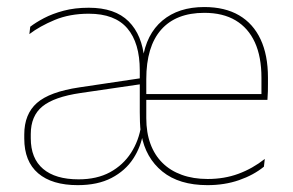

<svg xmlns="http://www.w3.org/2000/svg" viewBox="-20 -517 834 546"><path d="M570 9.5Q489.5 9.5 441.8 -29.2Q394 -68 382 -134.5L380.5 -139Q378.5 -155 378 -170Q377.5 -185 377.5 -198.5V-316.5Q377.5 -395 342 -436.5Q306.5 -478 232.5 -478Q178 -478 135.5 -460.2Q93 -442.5 63.5 -420L66 -441Q81.5 -453 105.2 -465.5Q129 -478 160.8 -486.5Q192.5 -495 232.5 -495Q307 -495 345.8 -456.2Q384.5 -417.5 390.5 -348H385.5Q396 -420 441.8 -458.5Q487.5 -497 561 -497Q619.5 -497 659.8 -473.5Q700 -450 721 -405.2Q742 -360.5 742 -296.5V-279.5Q742 -268.5 741.8 -257.5Q741.5 -246.5 740.5 -233H723.5Q723.5 -250.5 723.5 -266.5Q723.5 -282.5 723.5 -296Q723.5 -355.5 704.8 -396.5Q686 -437.5 650 -459Q614 -480.5 561 -480.5Q480.5 -480.5 438.2 -432.5Q396 -384.5 396 -292V-240V-236V-181Q396 -140 407.8 -108Q419.5 -76 442 -53.8Q464.5 -31.5 497 -19.8Q529.5 -8 570.5 -8Q618 -8 658 -22.8Q698 -37.5 733 -65L730.5 -43Q701 -19 660 -4.8Q619 9.5 570 9.5ZM201 9.5Q128 9.5 88.5 -24.2Q49 -58 49 -123V-134.5Q49 -192.5 85 -224.2Q121 -256 205.5 -268.5L386.5 -295.5L387 -278.5L209 -252.5Q134 -241.5 100.8 -214.5Q67.5 -187.5 67.5 -135.5V-124Q67.5 -66.5 102.5 -36.8Q137.5 -7 203.5 -7Q255.5 -7 292.8 -27.2Q330 -47.5 352.5 -82.2Q375 -117 381.5 -160.5L393 -142H387.5Q381.5 -100.5 359 -66Q336.5 -31.5 297.2 -11Q258 9.5 201 9.5ZM386 -233V-249.5H733.5V-233Z"/></svg>

Font: Anek Gujarati Thin
Style: Regular
Weight: 250
Version: Version 1.003